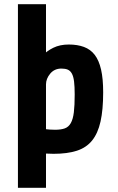

<svg xmlns="http://www.w3.org/2000/svg" viewBox="-20 -720 559 910"><path d="M65 170V-700H198V170ZM469 -282Q469 -200 456.5 -144Q444 -88 416.5 -54Q389 -20 344 -5.5Q299 9 234 9Q195 9 153.5 4Q112 -1 84 -5L148 -113Q161 -112 189 -108.5Q217 -105 241 -105Q269 -105 287 -111.5Q305 -118 315.5 -136.5Q326 -155 330 -187.5Q334 -220 334 -272Q334 -310 331 -334Q328 -358 320.5 -371.5Q313 -385 301 -390Q289 -395 271 -395Q238 -395 218 -371Q198 -347 198 -320L115 -336Q124 -367 139.5 -398Q155 -429 178 -453.5Q201 -478 232.5 -493.5Q264 -509 306 -509Q347 -509 378 -497.5Q409 -486 429 -460Q449 -434 459 -390.5Q469 -347 469 -282Z"/></svg>

Font: Share
Style: Bold
Weight: 700
Designer: Ralph du Carrois
Version: Version 1.002